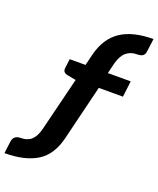

<svg xmlns="http://www.w3.org/2000/svg" viewBox="-291 -838 910 1106"><g transform="rotate(20 164.0 -284.5)"><path d="M-127 171 -118 99Q-113 57 -69 57Q-28 57 -3.5 34.5Q21 12 33 -37L114 -365L61 -375Q46 -378 39 -386.5Q32 -395 34 -410L41 -466H138L155 -536Q182 -642 256 -691Q330 -740 455 -740L445 -664Q443 -642 431.5 -633.5Q420 -625 397 -625Q358 -625 331.5 -603.5Q305 -582 291 -532L275 -466H415L403 -368H255L173 -32Q147 78 72.5 124.5Q-2 171 -127 171Z"/></g></svg>

Font: Aleo ExtraBold
Style: Italic
Weight: 800
Italic angle: -7°
Designer: Alessio Laiso
Foundry: Alessio Laiso
Version: Version 2.001;gftools[0.9.29]